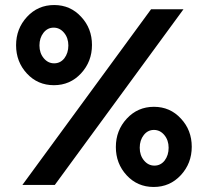

<svg xmlns="http://www.w3.org/2000/svg" viewBox="-20 -736 826 764"><path d="M303 -669Q346 -623 346 -557Q346 -491 302.5 -444Q259 -397 194.5 -397Q130 -397 87 -443.5Q44 -490 44 -556Q44 -622 87.5 -669Q131 -716 195.5 -716Q260 -716 303 -669ZM710 -699 198 0H69L581 -699ZM236 -504Q252 -525 252 -555Q252 -585 235 -605.5Q218 -626 193.5 -626Q169 -626 153 -605.5Q137 -585 137 -555Q137 -525 154 -504.5Q171 -484 195.5 -484Q220 -484 236 -504ZM700 -264Q743 -218 743 -152Q743 -86 699.5 -39Q656 8 591.5 8Q527 8 484 -38.5Q441 -85 441 -151Q441 -217 484.5 -264Q528 -311 592.5 -311Q657 -311 700 -264ZM635 -97Q651 -118 651 -148Q651 -178 634 -198.5Q617 -219 592.5 -219Q568 -219 552 -198.5Q536 -178 536 -148Q536 -118 553 -97.5Q570 -77 594.5 -77Q619 -77 635 -97Z"/></svg>

Font: Montserrat_am3
Style: Regular
Weight: 400
Designer: Julieta Ulanovsky
Foundry: Julieta Ulanovsky, Armenina letters added by Vahan Hovhannisyan
Version: Version 2.001